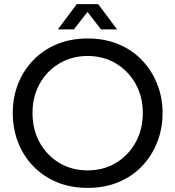

<svg xmlns="http://www.w3.org/2000/svg" viewBox="-20 -900 852 933"><path d="M406 13Q323 13 256 -15Q189 -43 141 -93Q93 -143 67.5 -209Q42 -275 42 -351Q42 -426 67.5 -491.5Q93 -557 141 -607Q189 -657 256 -685Q323 -713 406 -713Q489 -713 556 -685Q623 -657 670.5 -607Q718 -557 744 -491.5Q770 -426 770 -351Q770 -275 744 -209Q718 -143 670.5 -93Q623 -43 556 -15Q489 13 406 13ZM406 -72Q483 -72 543.5 -108.5Q604 -145 639 -208Q674 -271 674 -351Q674 -430 639 -492.5Q604 -555 543.5 -591.5Q483 -628 406 -628Q329 -628 268 -591.5Q207 -555 172.5 -492.5Q138 -430 138 -351Q138 -271 172.5 -208Q207 -145 268 -108.5Q329 -72 406 -72ZM261 -757 353 -880H457L549 -757H471L405 -842L339 -757Z"/></svg>

Font: MuseoModerno
Style: Regular
Weight: 400
Designer: Pablo Cosgaya, Héctor Gatti, Marcela Romero, and the Authors of The MuseoModerno Project.
Foundry: Omnibus-Type Team
Version: Version 1.001